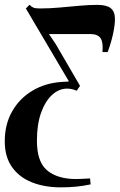

<svg xmlns="http://www.w3.org/2000/svg" viewBox="-61 -538 502 806"><path d="M194 248.5Q126.5 248.5 73.2 227.5Q20 206.5 -10.5 163.5Q-41 120.5 -41 55.5Q-41 -16 -10 -70.5Q21 -125 75 -157.2Q129 -189.5 197.5 -194Q207 -195 214 -195Q221 -195 228.5 -196L47.5 -502.5L63 -518Q71.5 -509 79.5 -505.8Q87.5 -502.5 106.5 -502.5Q145.5 -502.5 187.5 -506.2Q229.5 -510 271.2 -513.8Q313 -517.5 348 -517.5Q386.5 -517.5 404 -503.5Q421.5 -489.5 421.5 -459Q421.5 -432 413.5 -395.2Q405.5 -358.5 391 -319.5H369Q373 -359 361.5 -377Q350 -395 318.5 -395Q291 -395 258.8 -395Q226.5 -395 196.8 -395Q167 -395 144.5 -395L172 -354.5L275 -177.5L261 -157Q250.5 -161.5 241 -163.8Q231.5 -166 220 -166Q186.5 -166 157.8 -139.8Q129 -113.5 111.5 -64.8Q94 -16 94 52.5Q94 135.5 131 171.8Q168 208 239 213Q259 214 279.2 213Q299.5 212 317 211L319.5 236Q289 242.5 259.2 245.5Q229.5 248.5 194 248.5Z"/></svg>

Font: Merriweather 144pt
Style: Bold Italic
Weight: 700
Italic angle: -7.8°
Version: Version 2.101